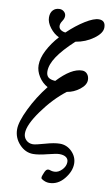

<svg xmlns="http://www.w3.org/2000/svg" viewBox="-97 -795 566 982"><g transform="rotate(10 186.0 -303.5)"><path d="M231 139.2Q210.9 139.2 191.9 126Q187.5 122.6 188.7 115.7Q189.9 108.9 196.8 92.8Q202.6 78.1 209.7 74.5Q216.8 70.8 228 75.2Q235.4 78.1 247.1 78.1Q268.6 78.1 286.9 59.1Q305.2 40 305.2 18.1Q305.2 2 292.7 -6.6Q280.3 -15.1 258.8 -15.1Q242.7 -15.1 197.8 -3.7Q152.8 7.8 125 7.8Q84.5 7.8 53.7 -25.4Q22.9 -58.6 22.9 -103Q22.9 -141.6 56.6 -210.9Q90.3 -280.3 139.2 -341.8Q110.4 -357.4 92.3 -386.2Q74.2 -415 74.2 -444.8Q74.2 -481 95.5 -522.5Q116.7 -564 151.9 -603Q126 -614.3 105 -641.4Q84 -668.5 84 -694.8Q84 -718.8 96.7 -732.4Q109.4 -746.1 130.9 -746.1Q144 -746.1 154.1 -737.1Q164.1 -728 164.1 -714.8Q164.1 -702.1 154.5 -688Q145 -673.8 145 -662.1Q145 -648.4 155.8 -641.1Q166.5 -633.8 180.2 -632.8Q224.1 -674.8 267.8 -701.9Q311.5 -729 337.9 -729Q372.1 -729 372.1 -691.9Q372.1 -662.6 331.3 -633.1Q290.5 -603.5 238.8 -595.2Q179.7 -540.5 151.9 -498.5Q124 -456.5 124 -421.9Q124 -400.9 135.3 -391.1Q146.5 -381.3 171.9 -379.9Q243.2 -456.1 298.8 -456.1Q315.4 -456.1 325.7 -443.8Q335.9 -431.6 335.9 -413.1Q335.9 -387.2 305.7 -363.8Q275.4 -340.3 240.2 -335Q175.3 -285.2 120.6 -209.2Q65.9 -133.3 65.9 -89.8Q65.9 -68.8 79.8 -54.9Q93.8 -41 115.2 -41Q129.4 -41 176 -54.4Q222.7 -67.9 252 -67.9Q288.1 -67.9 314.5 -41.3Q340.8 -14.6 340.8 21Q340.8 60.5 308.6 99.9Q276.4 139.2 231 139.2Z"/></g></svg>

Font: Junicode SmCond
Style: Italic
Weight: 400
Width: 4
Italic angle: -11°
Designer: Peter S. Baker
Version: Version 2.206